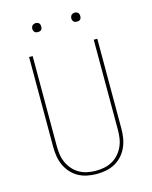

<svg xmlns="http://www.w3.org/2000/svg" viewBox="-133 -998 867 1093"><g transform="rotate(-15 300.0 -452.0)"><path d="M300 8Q272 8 244.5 2.5Q217 -3 193 -16Q169 -29 150 -50Q131 -71 119.5 -96.5Q108 -122 103.5 -149.5Q99 -177 99 -205V-735H120V-205Q120 -180 123.5 -155Q127 -130 137.5 -107Q148 -84 164.5 -65Q181 -46 203 -33.5Q225 -21 250 -16Q275 -11 300 -11Q325 -11 350 -16Q375 -21 397 -33.5Q419 -46 435.5 -65Q452 -84 462.5 -107Q473 -130 476.5 -155Q480 -180 480 -205V-735H501V-205Q501 -177 496.5 -149.5Q492 -122 480.5 -96.5Q469 -71 450 -50Q431 -29 407 -16Q383 -3 355.5 2.5Q328 8 300 8ZM415 -859Q410 -859 404.5 -860.5Q399 -862 395.5 -865.5Q392 -869 390 -874.5Q388 -880 388 -885Q388 -890 390 -895.5Q392 -901 395.5 -904.5Q399 -908 404.5 -910Q410 -912 415 -912Q420 -912 425.5 -910Q431 -908 434.5 -904.5Q438 -901 439.5 -895.5Q441 -890 441 -885Q441 -880 439.5 -874.5Q438 -869 434.5 -865.5Q431 -862 425.5 -860.5Q420 -859 415 -859ZM185 -859Q180 -859 174.5 -860.5Q169 -862 165.5 -865.5Q162 -869 160 -874.5Q158 -880 158 -885Q158 -890 160 -895.5Q162 -901 165.5 -904.5Q169 -908 174.5 -910Q180 -912 185 -912Q190 -912 195.5 -910Q201 -908 204.5 -904.5Q208 -901 209.5 -895.5Q211 -890 211 -885Q211 -880 209.5 -874.5Q208 -869 204.5 -865.5Q201 -862 195.5 -860.5Q190 -859 185 -859Z"/></g></svg>

Font: Iosevka Aile Thin
Style: Regular
Weight: 100
Designer: Belleve Invis
Foundry: Belleve Invis
Version: Version 31.1.0; ttfautohint (v1.8.4)